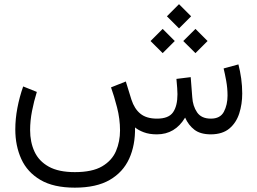

<svg xmlns="http://www.w3.org/2000/svg" viewBox="-20 -634 1215 906"><path d="M824.7 -614.3 881.8 -557.1 824.7 -500 767.6 -557.1ZM902.3 -497.6 959.5 -440.4 902.3 -383.3 844.7 -440.4ZM747.6 -497.6 804.7 -440.4 747.6 -383.3 690.4 -440.4ZM720.2 0Q684.6 0 658.7 -9.8Q632.8 -19.5 617.2 -32.7Q618.7 50.8 589.6 114.7Q560.5 178.7 497.6 215.1Q434.6 251.5 333 251.5Q232.9 251.5 170.9 215.1Q108.9 178.7 80.6 116.5Q52.2 54.2 52.2 -23.4Q52.2 -72.8 62 -124.5Q71.8 -176.3 89.4 -226.1L153.8 -200.2Q140.1 -156.2 131.1 -110.1Q122.1 -64 122.1 -20.5Q122.1 36.6 142.8 81.5Q163.6 126.5 210 152.3Q256.3 178.2 333 178.2Q415.5 178.2 461.9 150.9Q508.3 123.5 527.3 78.9Q546.4 34.2 546.4 -18.6Q546.4 -73.2 532.2 -127.7Q518.1 -182.1 503.9 -221.7L573.7 -249.5L600.1 -164.1Q614.3 -120.1 642.8 -97.2Q671.4 -74.2 720.7 -74.2Q775.9 -74.2 796.6 -104.2Q817.4 -134.3 817.4 -189.5Q817.4 -210.9 812.5 -261.7L879.9 -270L887.2 -175.8Q889.6 -133.8 909.9 -104Q930.2 -74.2 975.1 -74.2Q1019.5 -74.2 1036.6 -106.9Q1053.7 -139.6 1053.7 -183.1Q1053.7 -217.8 1047.4 -252.7Q1041 -287.6 1035.2 -311L1105 -330.1Q1113.3 -298.3 1118.2 -263.2Q1123 -228 1123 -192.9Q1123 -142.6 1108.9 -98.6Q1094.7 -54.7 1062.5 -27.6Q1030.3 -0.5 975.6 0Q925.8 0 897.5 -21.7Q869.1 -43.5 853.5 -79.1Q806.2 0 720.2 0Z"/></svg>

Font: Vazirmatn FD NL Light
Style: Regular
Weight: 300
Designer: Saber Rastikerdar
Foundry: Saber Rastikerdar
Version: Version 33.003